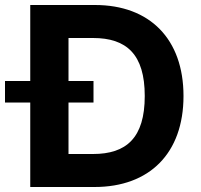

<svg xmlns="http://www.w3.org/2000/svg" viewBox="-57 -748 805 768"><path d="M321 0C541 0 677 -135 677 -364C677 -592 542 -728 323 -728H64V-424H-37V-338H64V0ZM217 -132V-338H317V-424H217V-596H315C449 -596 522 -531 522 -364C522 -196 448 -132 315 -132Z"/></svg>

Font: Wafeq
Style: Bold
Weight: 700
Designer: Rasmus Andersson & Azza Alameddine
Foundry: Google & TypeTogether
Version: Version 3.000;FEAKit 1.0